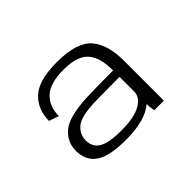

<svg xmlns="http://www.w3.org/2000/svg" viewBox="-71 -796 496 496"><g transform="rotate(-45 177.0 -548.0)"><path d="M257.5 -415.5H292.5V-562.5Q292.5 -621.5 265.8 -651.5Q239 -681.5 167.5 -681.5Q101 -681.5 73.5 -656Q46 -630.5 45.5 -588.5L72.5 -579Q72.5 -614.5 94.5 -635Q116.5 -655.5 165.5 -655.5Q216 -655.5 235.5 -633Q255 -611 255 -563.5Q203 -563.5 155.5 -562Q88 -558.5 64 -537.2Q40 -516 40 -484.5Q40 -449 65.5 -431Q91 -413 152.5 -413Q212 -413 244 -433Q250.5 -437 255 -441V-431.5ZM255 -487Q255 -465.5 231.2 -452Q207.5 -438.5 160 -438.5Q114.5 -438.5 95.8 -450Q77 -461.5 77 -485.5Q77 -507.5 94.5 -522.5Q112 -537.5 162 -539Q211 -540 255 -540Z"/></g></svg>

Font: Anybody Light
Style: Regular
Weight: 300
Designer: Tyler Finck
Foundry: Etcetera Type Company
Version: Version 1.111; ttfautohint (v1.8.4)